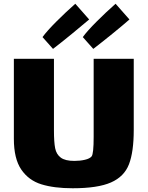

<svg xmlns="http://www.w3.org/2000/svg" viewBox="-20 -957 788 1025"><path d="M382 -937 456 -853Q421 -823 363.5 -776Q306 -729 263 -696L207 -759Q231 -792 281 -842Q331 -892 382 -937ZM597 -937 671 -853Q637 -823 579 -776Q521 -729 478 -696L422 -759Q446 -792 496 -842Q546 -892 597 -937ZM694 -643V-264Q694 -146 668.5 -80Q643 -14 572.5 17Q502 48 368 48Q269 48 201 27Q133 6 93.5 -52Q54 -110 54 -216V-643H268V-261Q268 -198 274.5 -165.5Q281 -133 304.5 -115.5Q328 -98 377 -98Q407 -98 433 -104Q459 -110 469 -122Q480 -136 480 -226V-643Z"/></svg>

Font: Lalezar
Style: Regular
Weight: 400
Designer: Borna Izadpanah
Foundry: Borna Izadpanah
Version: Version 1.003;November 28, 2018;FontCreator 11.5.0.2421 64-b